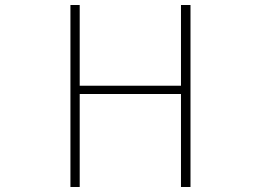

<svg xmlns="http://www.w3.org/2000/svg" viewBox="-20 -746 1040 766"><path d="M261 0H298V-371H702V0H740V-726H702V-404H298V-726H261Z"/></svg>

Font: Harano Aji Gothic K1 ExtraLight
Style: Regular
Weight: 250
Foundry: Masamichi Hosoda
Version: HaranoAjiGothicK1-ExtraLight version 20230610;ttx 4.39.4